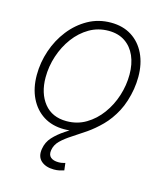

<svg xmlns="http://www.w3.org/2000/svg" viewBox="-113 -629 791 925"><g transform="rotate(15 283.0 -166.5)"><path d="M239.7 10.7Q180.2 10.7 136.7 -16.8Q93.3 -44.4 69.3 -93.8Q45.4 -143.1 45.4 -208Q45.4 -270.5 65.7 -330.3Q85.9 -390.1 123.5 -438.2Q161.1 -486.3 212.6 -515.1Q264.2 -543.9 326.7 -543.9Q386.2 -543.9 429.7 -516.4Q473.1 -488.8 496.8 -439.5Q520.5 -390.1 520.5 -325.2Q520.5 -262.7 500.2 -202.6Q480 -142.6 442.4 -94.5Q404.8 -46.4 353.3 -17.8Q301.8 10.7 239.7 10.7ZM240.7 -29.8Q294.4 -29.8 337.6 -55.7Q380.9 -81.5 412.1 -124.3Q443.4 -167 460 -219.2Q476.6 -271.5 476.6 -324.7Q476.6 -377.4 459 -417.5Q441.4 -457.5 407.7 -480.2Q374 -502.9 325.7 -502.9Q273.4 -502.9 230.2 -477.8Q187 -452.6 155.5 -410.2Q124 -367.7 106.7 -315.2Q89.4 -262.7 89.4 -208Q89.4 -128.9 128.9 -79.3Q168.5 -29.8 240.7 -29.8ZM242.7 210.9Q201.7 210.9 178.2 189.9Q154.8 168.9 161.6 129.4Q167 95.2 189.9 70.1Q212.9 44.9 246.3 22.9Q279.8 1 316.9 -23.7Q354 -48.3 388.9 -80.3Q423.8 -112.3 450 -157.5Q476.1 -202.6 486.8 -266.6H516.1Q504.4 -197.8 478.8 -149.4Q453.1 -101.1 419.4 -67.1Q385.7 -33.2 350.6 -9Q315.4 15.1 284.2 35.2Q252.9 55.2 231.7 75.9Q210.4 96.7 206.1 124Q202.1 147.9 215.6 159.7Q229 171.4 254.9 171.4Q264.2 171.4 272.5 169.9Q280.8 168.5 288.1 166L292.5 202.1Q281.7 205.6 269.3 208.3Q256.8 210.9 242.7 210.9Z"/></g></svg>

Font: Inter 20pt ExtraLight
Style: Italic
Weight: 250
Italic angle: -9.3988°
Version: Version 4.001;git-66647c0bb